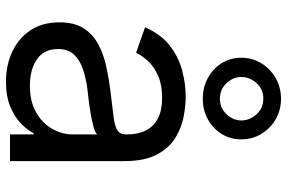

<svg xmlns="http://www.w3.org/2000/svg" viewBox="-170 -722 905 604"><g transform="rotate(90 282.0 -420.5)"><path d="M237.3 12.7Q185.5 12.7 143.1 -7.1Q100.6 -26.9 75.7 -64.5Q50.8 -102.1 50.8 -155.3Q50.8 -202.1 69.3 -231.2Q87.9 -260.3 118.9 -277.1Q149.9 -293.9 187.3 -302.2Q224.6 -310.5 262.7 -315.4Q312.5 -321.8 343.5 -325.2Q374.5 -328.6 388.9 -336.9Q403.3 -345.2 403.3 -365.2V-368.2Q403.3 -403.3 390.6 -428Q377.9 -452.6 352.3 -465.6Q326.7 -478.5 288.1 -478.5Q248 -478.5 220 -466.3Q191.9 -454.1 173.8 -435.3Q155.8 -416.5 146.5 -396.5L66.4 -424.8Q87.9 -474.6 123.8 -502.4Q159.7 -530.3 201.9 -541.5Q244.1 -552.7 285.2 -552.7Q311.5 -552.7 345.7 -546.6Q379.9 -540.5 412.4 -521.2Q444.8 -502 466.1 -463.1Q487.3 -424.3 487.3 -359.4V0H403.3V-74.2H399.4Q391.1 -56.6 371.1 -36.4Q351.1 -16.1 318.1 -1.7Q285.2 12.7 237.3 12.7ZM250 -62.5Q299.8 -62.5 334 -82Q368.2 -101.6 385.7 -132.6Q403.3 -163.6 403.3 -197.3V-274.4Q397.9 -268.1 380.1 -262.9Q362.3 -257.8 339.1 -253.9Q315.9 -250 293.9 -247.3Q272 -244.6 258.8 -243.2Q226.1 -238.8 197.8 -229.2Q169.4 -219.7 152.1 -201.2Q134.8 -182.6 134.8 -150.4Q134.8 -106.9 167.2 -84.7Q199.7 -62.5 250 -62.5ZM291 -606.4Q254.9 -606.4 225.6 -622.6Q196.3 -638.7 179.2 -666Q162.1 -693.4 162.1 -727.5Q162.1 -761.7 179.2 -790Q196.3 -818.4 225.6 -835.4Q254.9 -852.5 291 -852.5Q327.1 -852.5 356.2 -835.4Q385.3 -818.4 402.1 -790Q418.9 -761.7 418.9 -727.5Q418.9 -693.4 402.1 -666Q385.3 -638.7 356.2 -622.6Q327.1 -606.4 291 -606.4ZM291 -660.2Q320.8 -660.6 340.1 -681.4Q359.4 -702.1 359.4 -727.5Q359.4 -753.9 340.1 -775.4Q320.8 -796.9 291 -796.9Q261.2 -796.9 241.9 -775.4Q222.7 -753.9 222.7 -727.5Q222.7 -702.1 241.9 -681.4Q261.2 -660.6 291 -660.2Z"/></g></svg>

Font: Inter V
Style: 
Weight: 400
Designer: Rasmus Andersson
Foundry: rsms
Version: Version 4.000;git-a3f224843